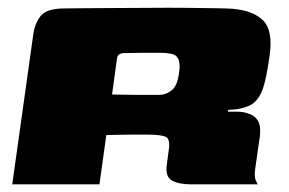

<svg xmlns="http://www.w3.org/2000/svg" viewBox="-20 -482 756 502"><path d="M333 -130Q333 -130 319.5 -130Q306 -130 288.5 -129.5Q271 -129 258 -129L240 0H12L67 -392Q71 -421 86.5 -440.5Q102 -460 150 -460Q165 -460 199.5 -460.5Q234 -461 279 -461Q324 -461 373 -461.5Q422 -462 466.5 -461.5Q511 -461 544 -460.5Q577 -460 589 -459Q643 -454 668.5 -428Q694 -402 685 -337Q676 -274 667 -249Q658 -224 641 -211Q631 -204 614 -199.5Q597 -195 577 -195L576 -190Q585 -190 596 -190Q607 -190 615 -189Q640 -184 649.5 -173Q659 -162 660 -147Q661 -132 658 -116L648 -46Q644 -21 648.5 -11Q653 -1 654 0H481Q447 0 429.5 -10Q412 -20 416 -51L421 -88Q426 -119 413 -124.5Q400 -130 366 -130ZM273 -235Q280 -235 297 -234.5Q314 -234 334.5 -234Q355 -234 372.5 -234Q390 -234 397 -234Q414 -234 429 -246Q444 -258 448 -291Q452 -314 446.5 -327Q441 -340 424 -342Q414 -344 396 -344Q378 -344 358.5 -344Q339 -344 323 -343.5Q307 -343 300 -343Q299 -343 293.5 -341Q288 -339 286 -330Z"/></svg>

Font: Genos Thin Black
Style: Italic
Weight: 900
Italic angle: -8°
Version: Version 1.010